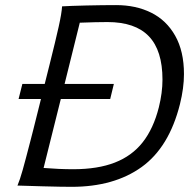

<svg xmlns="http://www.w3.org/2000/svg" viewBox="-20 -721 735 746"><path d="M221.2 -696.3Q251 -698.2 315.2 -699.7Q379.4 -701.2 431.2 -701.2Q507.8 -701.2 567.1 -671.9Q626.5 -642.6 660.6 -582.3Q694.8 -522 694.8 -433.1Q694.8 -379.4 679.2 -316.4Q637.2 -148.9 530.3 -72Q423.3 4.9 258.3 4.9Q219.7 4.9 146 2.9Q72.3 1 47.9 0Q57.1 -21.5 68.1 -60.5Q79.1 -99.6 98.1 -173.3L109.4 -217.3L139.2 -336.4H52.2L66.9 -395H153.8L172.9 -471.2Q196.3 -564.5 208 -617.2Q219.7 -669.9 221.2 -696.3ZM264.6 -63.5Q359.9 -63.5 426.3 -89.4Q492.7 -115.2 534.4 -168.2Q576.2 -221.2 597.2 -304.2Q611.3 -360.8 611.3 -411.6Q611.3 -524.9 558.3 -580.1Q505.4 -635.3 397.5 -635.3Q356 -635.3 290 -632.8L231 -395H422.4L408.2 -336.4H216.3L149.4 -68.4Q209.5 -63.5 264.6 -63.5Z"/></svg>

Font: Lesson One Light
Style: Italic
Weight: 300
Italic angle: -14°
Designer: But Ko, Victor Gaultney, Annie Olsen, Julie Remington, Don Collingsworth, Eric Hays, Becca Hirsbrunner
Version: Version 1.100